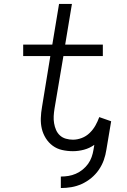

<svg xmlns="http://www.w3.org/2000/svg" viewBox="-20 -755 640 969"><path d="M287 194V136Q306 136 325 133Q344 130 362.5 122Q381 114 397 101Q413 88 424.5 72Q436 56 442.5 37.5Q449 19 452 0L456 -24Q432 -7 404 0.5Q376 8 348 8Q320 8 293.5 2Q267 -4 246 -19.5Q225 -35 211 -57.5Q197 -80 191 -105.5Q185 -131 186 -159Q187 -187 192 -215L234 -472H97V-530H244L278 -735H343L309 -530H499V-472H300L255 -206Q252 -187 251 -169Q250 -151 253 -133Q256 -115 263 -99Q270 -83 282.5 -71.5Q295 -60 312.5 -55Q330 -50 348 -50Q370 -50 392.5 -58.5Q415 -67 432.5 -84Q450 -101 461.5 -121.5Q473 -142 481 -164L541 -143L517 0Q513 27 504 52.5Q495 78 479 101.5Q463 125 440.5 143.5Q418 162 392.5 173.5Q367 185 340.5 189.5Q314 194 287 194Z"/></svg>

Font: Iosevka Slab Light Extended
Style: Italic
Weight: 300
Width: 7
Italic angle: -9°
Monospace: yes
Designer: Belleve Invis
Foundry: Belleve Invis
Version: Version 11.1.0; ttfautohint (v1.8.3)